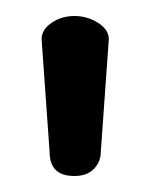

<svg xmlns="http://www.w3.org/2000/svg" viewBox="-20 -788 188 240"><path d="M116 -739 106 -598Q106 -586 97.5 -577Q89 -568 73 -568Q42 -568 42 -598L32 -739Q32 -751 44.5 -759.5Q57 -768 73 -768Q89 -768 102.5 -759.5Q116 -751 116 -739Z"/></svg>

Font: Dosis
Style: SemiBold
Weight: 600
Designer: Edgar Tolentino, Pablo Impallari, Igino Marini
Foundry: Edgar Tolentino, Pablo Impallari, Igino Marini
Version: Version 1.007